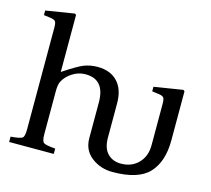

<svg xmlns="http://www.w3.org/2000/svg" viewBox="-107 -870 1112 1010"><g transform="rotate(15 449.0 -365.0)"><path d="M21 0V-29Q73 -33 84 -41.5Q95 -50 95 -87V-642Q95 -668 89 -676Q83 -684 63 -687L25 -692V-717L181 -742L188 -736V-426Q265 -477 296 -489Q331 -502 369 -502Q439 -502 478 -460.5Q517 -419 517 -343V-156Q517 -100 544.5 -71Q572 -42 618 -42Q676 -42 712.5 -79.5Q749 -117 749 -177V-402Q749 -428 743 -436Q737 -444 717 -447L679 -452V-477L836 -502L843 -496V-229Q843 -113 785 -50.5Q727 12 586 12Q521 12 472 -25.5Q423 -63 423 -129V-323Q423 -448 318 -448Q280 -448 247 -427Q214 -406 198 -375Q189 -358 189 -321V-87Q189 -50 200.5 -41.5Q212 -33 264 -29V0Z"/></g></svg>

Font: Linguistics Pro
Style: Regular
Weight: 400
Designer: Stefan Peev, Context Ltd
Foundry: Stefan Peev, Context Ltd
Version: Version 001.000